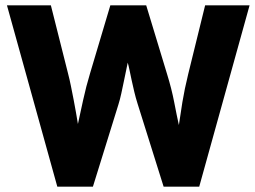

<svg xmlns="http://www.w3.org/2000/svg" viewBox="-20 -697 952 717"><path d="M494 -309Q487 -331 481.5 -354Q476 -377 471.5 -398Q467 -419 463.5 -436Q460 -453 457 -463Q455 -453 451 -434Q447 -415 442.5 -393Q438 -371 433 -348Q428 -325 422 -306L327 0H194L6 -677H170L234 -423Q240 -400 245 -375Q250 -350 255 -324.5Q260 -299 264 -275.5Q268 -252 271 -234Q279 -271 290.5 -323.5Q302 -376 316 -422L392 -677H526L604 -420Q621 -365 630.5 -315.5Q640 -266 648 -230Q653 -266 661 -315Q669 -364 683 -421L746 -677H912L724 0H591Z"/></svg>

Font: Amaranth
Style: Bold
Weight: 700
Designer: Gesine Todt
Foundry: Gesine Todt
Version: Version 1.001